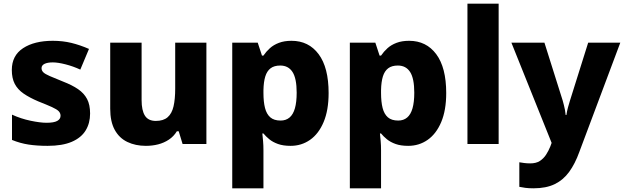

<svg xmlns="http://www.w3.org/2000/svg" viewBox="-20 -780 3380 1040"><path d="M468 -165Q468 -113 444 -73.5Q420 -34 369 -12Q318 10 238 10Q180 10 134.5 3Q89 -4 45 -22V-159Q93 -137 145.5 -126Q198 -115 232 -115Q272 -115 290 -125Q308 -135 308 -153Q308 -167 298 -177.5Q288 -188 261.5 -200Q235 -212 187 -231Q140 -251 108 -273Q76 -295 60 -325.5Q44 -356 44 -401Q44 -479 105 -519Q166 -559 266 -559Q320 -559 367 -547.5Q414 -536 462 -515L415 -403Q376 -421 335 -431.5Q294 -442 266 -442Q237 -442 221 -434Q205 -426 205 -411Q205 -398 214.5 -388.5Q224 -379 249.5 -368Q275 -357 322 -338Q371 -319 403 -297Q435 -275 451.5 -244Q468 -213 468 -165Z M1098 -549V0H969L948 -69H938Q921 -41 894.5 -23.5Q868 -6 836.5 2Q805 10 770 10Q714 10 670 -11Q626 -32 601.5 -76.5Q577 -121 577 -191V-549H747V-238Q747 -182 765 -153.5Q783 -125 824 -125Q865 -125 888 -145Q911 -165 920 -204Q929 -243 929 -300V-549Z M1559 -559Q1652 -559 1706 -486.5Q1760 -414 1760 -276Q1760 -183 1733 -119Q1706 -55 1659.5 -22.5Q1613 10 1554 10Q1514 10 1486 0Q1458 -10 1439 -25.5Q1420 -41 1407 -57H1401Q1403 -38 1405 -15.5Q1407 7 1407 34V240H1238V-549H1376L1399 -479H1407Q1422 -501 1442 -519Q1462 -537 1491 -548Q1520 -559 1559 -559ZM1498 -425Q1465 -425 1445.5 -410Q1426 -395 1417 -366Q1408 -337 1407 -292V-277Q1407 -228 1415.5 -195Q1424 -162 1444 -144.5Q1464 -127 1500 -127Q1529 -127 1548.5 -143.5Q1568 -160 1577.5 -193.5Q1587 -227 1587 -278Q1587 -355 1564.5 -390Q1542 -425 1498 -425Z M2196 -559Q2289 -559 2343 -486.5Q2397 -414 2397 -276Q2397 -183 2370 -119Q2343 -55 2296.5 -22.5Q2250 10 2191 10Q2151 10 2123 0Q2095 -10 2076 -25.5Q2057 -41 2044 -57H2038Q2040 -38 2042 -15.5Q2044 7 2044 34V240H1875V-549H2013L2036 -479H2044Q2059 -501 2079 -519Q2099 -537 2128 -548Q2157 -559 2196 -559ZM2135 -425Q2102 -425 2082.5 -410Q2063 -395 2054 -366Q2045 -337 2044 -292V-277Q2044 -228 2052.5 -195Q2061 -162 2081 -144.5Q2101 -127 2137 -127Q2166 -127 2185.5 -143.5Q2205 -160 2214.5 -193.5Q2224 -227 2224 -278Q2224 -355 2201.5 -390Q2179 -425 2135 -425Z M2681 0H2512V-760H2681Z M2750 -549H2929L3028 -235Q3031 -224 3034.5 -210.5Q3038 -197 3040.5 -183.5Q3043 -170 3044 -157H3048Q3051 -178 3056.5 -198Q3062 -218 3067 -234L3166 -549H3340L3118 43Q3095 107 3063 151Q3031 195 2984.5 217.5Q2938 240 2870 240Q2844 240 2825.5 237.5Q2807 235 2793 232V99Q2804 101 2819.5 103Q2835 105 2852 105Q2884 105 2904 92Q2924 79 2937.5 58.5Q2951 38 2961 13L2968 -6Z"/></svg>

Font: Noto Sans Khmer ExtraBold
Style: Regular
Weight: 800
Version: Version 2.003